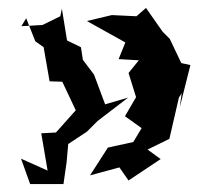

<svg xmlns="http://www.w3.org/2000/svg" viewBox="-20 -492 539 484"><path d="M132 -451 87 -429 34 -426 46 -446 69 -388 90 -373 105 -287 137 -286 171 -214 121 -158 84 -156 100 -62 33 -92 56 -28H140L148 -84L152 -129L199 -160L226 -187L303 -246L245 -229L217 -304L189 -341L184 -373L149 -390L136 -470ZM324 -451 262 -454 199 -439 296 -385 279 -343 330 -340 304 -308 323 -247 295 -199 337 -169 316 -134 252 -120 207 -50 281 -70 304 -37 385 -91 352 -115 407 -142 431 -246 438 -257 433 -221 460 -328 437 -333 408 -394 390 -412 348 -472Z"/></svg>

Font: Asimov Aggro
Style: Medium
Weight: 500
Designer: Google
Version: Version 2.000980; 2014